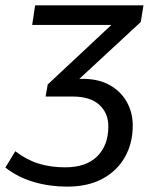

<svg xmlns="http://www.w3.org/2000/svg" viewBox="-63 -507 583 716"><path d="M187 189Q123 189 64 172Q5 155 -43 118L-6 57Q36 89 80.5 103Q125 117 180 117Q258 117 299.5 76Q341 35 341 -36Q341 -85 307.5 -116Q274 -147 208 -147H107L115 -192L378 -438L376 -414H57L68 -487H472L462 -425L206 -188L185 -213H245Q305 -213 346.5 -189.5Q388 -166 410 -126.5Q432 -87 432 -39Q432 27 403 78.5Q374 130 319.5 159.5Q265 189 187 189Z"/></svg>

Font: Nunito Sans 12pt Medium
Style: Italic
Weight: 500
Italic angle: -9°
Designer: Vernon Adams
Foundry: Vernon Adams
Version: Version 3.101;gftools[0.9.27]